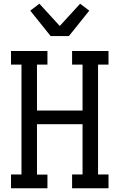

<svg xmlns="http://www.w3.org/2000/svg" viewBox="-20 -1008 640 1028"><path d="M234 0H39V-74H95V-662H39V-735H234V-662H178V-416H422V-662H366V-735H561V-662H505V-74H561V0H366V-74H422V-343H178V-73H234ZM251 -815 142 -951 191 -988 300 -869 409 -988 458 -951 349 -815Z"/></svg>

Font: Iosevka HT Extended
Style: Regular
Weight: 400
Width: 7
Monospace: yes
Designer: Belleve Invis
Foundry: Belleve Invis
Version: Version 32.3.0; ttfautohint (v1.8.4)